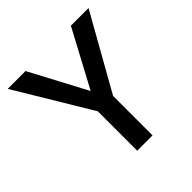

<svg xmlns="http://www.w3.org/2000/svg" viewBox="-160 -702 823 823"><g transform="rotate(-45 252.0 -290.0)"><path d="M6 -580 211 -239V0H304V-239L496 -580H389L251 -322L114 -580Z"/></g></svg>

Font: Charger Sport
Style: BdNrw
Weight: 700
Designer: Jasper
Foundry: Cannot Into Space Fonts
Version: Version 1.1